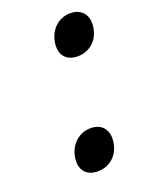

<svg xmlns="http://www.w3.org/2000/svg" viewBox="-111 -604 514 668"><g transform="rotate(-20 146.0 -270.0)"><path d="M135 5C177 5 212 -22 220 -69C228 -116 204 -145 162 -145C120 -145 85 -115 77 -69C69 -23 93 5 135 5ZM206 -395C248 -395 283 -422 291 -469C299 -516 274 -545 232 -545C190 -545 156 -515 148 -469C140 -423 164 -395 206 -395Z"/></g></svg>

Font: Asimov
Style: NarIt
Weight: 500
Designer: Google
Version: Version 2.000980; 2014